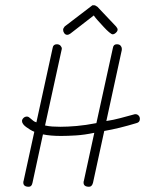

<svg xmlns="http://www.w3.org/2000/svg" viewBox="-20 -720 554 733"><path d="M181 -537Q183 -551 197 -551Q206 -551 211 -545.5Q216 -540 216 -534Q216 -532 215.5 -531Q215 -530 215 -529L152 -241Q165 -238 179.5 -237Q194 -236 210 -236Q238 -236 272.5 -239Q307 -242 348 -250L411 -537Q413 -551 426 -551Q436 -551 440.5 -545.5Q445 -540 445 -535Q445 -530 445 -529L386 -258Q413 -262 439 -269Q465 -276 491 -283Q492 -284 498 -284Q504 -284 509 -279Q514 -274 514 -266Q514 -253 501 -250Q468 -240 437.5 -232.5Q407 -225 378 -220L335 -22Q331 -7 320 -7Q299 -7 299 -23Q299 -28 300 -29L340 -213Q302 -205 270 -203Q238 -201 213 -201Q193 -201 175.5 -202.5Q158 -204 144 -207L104 -22Q101 -7 90 -7Q69 -7 69 -23Q69 -28 70 -29L111 -217Q103 -220 95 -225Q87 -230 80 -235Q73 -240 68.5 -246Q64 -252 64 -258Q64 -264 69.5 -269.5Q75 -275 83 -275Q87 -275 90.5 -272.5Q94 -270 98.5 -266Q103 -262 107.5 -258.5Q112 -255 119 -253ZM249 -592Q242 -587 237 -587Q230 -587 225.5 -593Q221 -599 221 -606Q221 -612 227 -619L333 -700Q334 -700 339 -700Q344 -700 352 -694L423 -619Q429 -612 429 -607Q429 -601 422.5 -595Q416 -589 410 -589Q406 -589 396.5 -597Q387 -605 376.5 -616.5Q366 -628 355 -640Q344 -652 338 -661Z"/></svg>

Font: Gruenewald VA
Style: Regular
Weight: 400
Designer: Peter Wiegel
Foundry: Peter Wiegel, nach dem Schriftentwurf von Dr. H. Gr¸newald
Version: Version 0.007